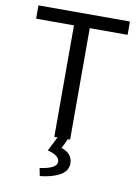

<svg xmlns="http://www.w3.org/2000/svg" viewBox="-95 -719 720 994"><g transform="rotate(10 265.5 -221.5)"><path d="M25 -586V-656H506V-586H307V0H295L271 50Q330 70 330 121Q330 162 289 184.5Q248 207 185 213L177 172Q266 160 266 124Q266 91 203 75L241 0H224V-586Z"/></g></svg>

Font: RibengUni
Style: Regular
Weight: 400
Designer: (1) Dr. Andrew Glass (Program Manager at Microsoft Corporation)
(2) Bivuti Chakma (Suz Moriz)
(3) Paul D. Hunt (Adobe Co
Foundry: Bivuti Chakma and Jyoti Chakma
Version: Version 1.2020